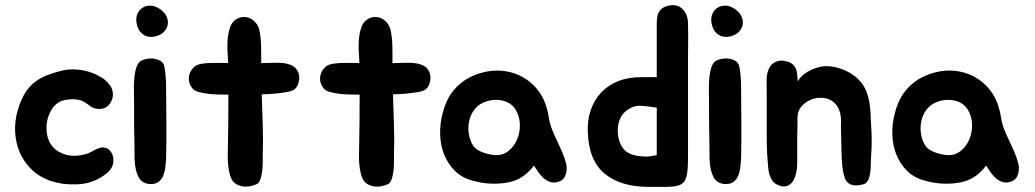

<svg xmlns="http://www.w3.org/2000/svg" viewBox="-20 -636 4036 749"><path d="M412 -299Q420 -285 420.5 -269Q421 -253 413 -239Q404 -221 387.5 -214.5Q371 -208 351 -213Q342 -215 335 -220Q328 -225 320.5 -230.5Q313 -236 303.5 -241Q294 -246 279 -248Q264 -250 246.5 -248Q229 -246 215 -240Q193 -229 180 -206.5Q167 -184 163 -158.5Q159 -133 164.5 -107Q170 -81 186 -63Q198 -49 217.5 -40Q237 -31 255 -29Q272 -27 289 -29.5Q306 -32 322 -37Q334 -42 349 -50.5Q364 -59 378 -61Q396 -61 406 -51.5Q416 -42 420 -28.5Q424 -15 421.5 0Q419 15 410 26Q398 41 376 54.5Q354 68 334 74Q310 82 280.5 83Q251 84 225 81Q213 79 200 76Q187 73 175 69Q131 53 101.5 23.5Q72 -6 56.5 -43Q41 -80 39 -122Q37 -164 49 -205Q60 -244 76.5 -271Q93 -298 115.5 -315.5Q138 -333 166 -343.5Q194 -354 228 -362Q263 -369 302 -362Q341 -355 372 -336Q396 -323 412 -299Z M628 -293Q628 -265 628.5 -230Q629 -195 629 -157.5Q629 -120 629 -83.5Q629 -47 628 -16Q627 -1 625 16.5Q623 34 617 49Q611 64 598.5 73.5Q586 83 565 82Q534 80 520.5 55Q507 30 505 -15Q505 -38 504.5 -68Q504 -98 503.5 -129Q503 -160 503 -189.5Q503 -219 503 -243Q503 -257 502.5 -277Q502 -297 503 -318Q504 -339 508 -358.5Q512 -378 521 -391Q528 -399 541 -403.5Q554 -408 568.5 -408Q583 -408 596.5 -403Q610 -398 616 -389Q620 -383 622 -372Q624 -361 625.5 -347.5Q627 -334 627.5 -319.5Q628 -305 628 -293ZM590 -495Q559 -487 538.5 -501.5Q518 -516 513 -545Q509 -566 516 -582Q523 -598 537 -606.5Q551 -615 569 -614Q587 -613 605 -600Q622 -588 629.5 -572Q637 -556 634.5 -541Q632 -526 621 -513.5Q610 -501 590 -495Z M1143 -355Q1151 -336 1144.5 -313Q1138 -290 1121 -283Q1112 -279 1097 -276.5Q1082 -274 1064.5 -272Q1047 -270 1030 -269Q1013 -268 1001 -268Q1002 -238 1003 -206.5Q1004 -175 1005 -145Q1006 -115 1006 -87.5Q1006 -60 1005 -38Q1005 -23 1005 -3.5Q1005 16 1002.5 34Q1000 52 995 65.5Q990 79 980 83Q949 96 923.5 90.5Q898 85 887 69Q879 56 875 38.5Q871 21 869.5 2.5Q868 -16 868.5 -33.5Q869 -51 869 -64Q870 -106 870.5 -159.5Q871 -213 871 -267H856Q844 -267 825.5 -267.5Q807 -268 788.5 -270.5Q770 -273 754 -277.5Q738 -282 731 -291Q720 -304 717.5 -319Q715 -334 719.5 -347.5Q724 -361 734 -371.5Q744 -382 757 -385Q775 -390 808 -390.5Q841 -391 870 -390Q869 -400 869 -409.5Q869 -419 868 -428Q867 -440 867 -458.5Q867 -477 869.5 -495.5Q872 -514 878 -530.5Q884 -547 895 -556Q910 -568 925.5 -569.5Q941 -571 954.5 -565Q968 -559 977.5 -547.5Q987 -536 991 -522Q994 -510 996 -493.5Q998 -477 998.5 -459Q999 -441 999 -423Q999 -405 999 -390H1009Q1024 -390 1044 -391Q1064 -392 1083.5 -390Q1103 -388 1119 -380.5Q1135 -373 1143 -355Z M1655 -355Q1663 -336 1656.5 -313Q1650 -290 1633 -283Q1624 -279 1609 -276.5Q1594 -274 1576.5 -272Q1559 -270 1542 -269Q1525 -268 1513 -268Q1514 -238 1515 -206.5Q1516 -175 1517 -145Q1518 -115 1518 -87.5Q1518 -60 1517 -38Q1517 -23 1517 -3.5Q1517 16 1514.5 34Q1512 52 1507 65.5Q1502 79 1492 83Q1461 96 1435.5 90.5Q1410 85 1399 69Q1391 56 1387 38.5Q1383 21 1381.5 2.5Q1380 -16 1380.5 -33.5Q1381 -51 1381 -64Q1382 -106 1382.5 -159.5Q1383 -213 1383 -267H1368Q1356 -267 1337.5 -267.5Q1319 -268 1300.5 -270.5Q1282 -273 1266 -277.5Q1250 -282 1243 -291Q1232 -304 1229.5 -319Q1227 -334 1231.5 -347.5Q1236 -361 1246 -371.5Q1256 -382 1269 -385Q1287 -390 1320 -390.5Q1353 -391 1382 -390Q1381 -400 1381 -409.5Q1381 -419 1380 -428Q1379 -440 1379 -458.5Q1379 -477 1381.5 -495.5Q1384 -514 1390 -530.5Q1396 -547 1407 -556Q1422 -568 1437.5 -569.5Q1453 -571 1466.5 -565Q1480 -559 1489.5 -547.5Q1499 -536 1503 -522Q1506 -510 1508 -493.5Q1510 -477 1510.5 -459Q1511 -441 1511 -423Q1511 -405 1511 -390H1521Q1536 -390 1556 -391Q1576 -392 1595.5 -390Q1615 -388 1631 -380.5Q1647 -373 1655 -355Z M1814 -335Q1844 -350 1877 -356.5Q1910 -363 1942.5 -359.5Q1975 -356 2005 -342.5Q2035 -329 2061 -304Q2087 -278 2101 -247Q2115 -216 2121 -178Q2125 -152 2134 -130Q2143 -108 2153.5 -86Q2164 -64 2173.5 -42Q2183 -20 2189 4Q2194 27 2185.5 48.5Q2177 70 2151 75Q2136 78 2122.5 72.5Q2109 67 2098 56.5Q2087 46 2078.5 33.5Q2070 21 2063 10Q2040 40 2013 56.5Q1986 73 1948 78Q1916 82 1887 80Q1858 78 1825 69Q1782 58 1754.5 30.5Q1727 3 1712.5 -33.5Q1698 -70 1697 -112Q1696 -154 1707 -195Q1721 -249 1749 -283Q1777 -317 1814 -335ZM1839 -218Q1825 -204 1817 -185Q1809 -166 1807.5 -145Q1806 -124 1811 -103Q1816 -82 1827 -66Q1837 -52 1861 -42.5Q1885 -33 1911 -31Q1941 -29 1963.5 -47Q1986 -65 1997.5 -92.5Q2009 -120 2008 -151.5Q2007 -183 1991 -209Q1979 -228 1959.5 -237Q1940 -246 1918 -246.5Q1896 -247 1874.5 -239.5Q1853 -232 1839 -218Z M2584 -613Q2603 -618 2617.5 -614.5Q2632 -611 2642.5 -601Q2653 -591 2658.5 -576Q2664 -561 2664 -543Q2665 -493 2664.5 -465Q2664 -437 2664 -416V-109Q2664 -55 2664 -19Q2664 17 2660.5 39.5Q2657 62 2648.5 73Q2640 84 2623 88.5Q2606 93 2578.5 93Q2551 93 2510 93Q2402 93 2339.5 42Q2277 -9 2273 -120Q2271 -168 2285 -208Q2299 -248 2326.5 -276.5Q2354 -305 2394.5 -320.5Q2435 -336 2487 -335H2542V-514Q2542 -530 2542 -545.5Q2542 -561 2545 -574.5Q2548 -588 2557 -598Q2566 -608 2584 -613ZM2410 -58Q2431 -29 2486 -26Q2497 -25 2507 -25.5Q2517 -26 2525 -28Q2534 -29 2542 -31V-216Q2507 -222 2478.5 -223.5Q2450 -225 2422 -203Q2407 -191 2399 -172.5Q2391 -154 2390 -133.5Q2389 -113 2394 -93Q2399 -73 2410 -58Z M2871 -293Q2871 -265 2871.5 -230Q2872 -195 2872 -157.5Q2872 -120 2872 -83.5Q2872 -47 2871 -16Q2870 -1 2868 16.5Q2866 34 2860 49Q2854 64 2841.5 73.5Q2829 83 2808 82Q2777 80 2763.5 55Q2750 30 2748 -15Q2748 -38 2747.5 -68Q2747 -98 2746.5 -129Q2746 -160 2746 -189.5Q2746 -219 2746 -243Q2746 -257 2745.5 -277Q2745 -297 2746 -318Q2747 -339 2751 -358.5Q2755 -378 2764 -391Q2771 -399 2784 -403.5Q2797 -408 2811.5 -408Q2826 -408 2839.5 -403Q2853 -398 2859 -389Q2863 -383 2865 -372Q2867 -361 2868.5 -347.5Q2870 -334 2870.5 -319.5Q2871 -305 2871 -293ZM2833 -495Q2802 -487 2781.5 -501.5Q2761 -516 2756 -545Q2752 -566 2759 -582Q2766 -598 2780 -606.5Q2794 -615 2812 -614Q2830 -613 2848 -600Q2865 -588 2872.5 -572Q2880 -556 2877.5 -541Q2875 -526 2864 -513.5Q2853 -501 2833 -495Z M2971 -271Q2971 -294 2970.5 -320Q2970 -346 2979 -367Q2987 -386 3005.5 -394.5Q3024 -403 3042 -398Q3060 -395 3070 -387Q3080 -379 3084.5 -368.5Q3089 -358 3090 -344.5Q3091 -331 3092 -318Q3102 -336 3117 -347Q3132 -358 3148 -365Q3164 -372 3178.5 -375Q3193 -378 3201 -378Q3239 -378 3276.5 -361.5Q3314 -345 3339 -315Q3353 -297 3360.5 -277.5Q3368 -258 3371.5 -237Q3375 -216 3376 -194.5Q3377 -173 3378 -151Q3383 -87 3378 -24Q3377 -11 3377 6Q3377 23 3374.5 39.5Q3372 56 3365.5 68.5Q3359 81 3344 84Q3323 89 3309.5 86.5Q3296 84 3288 77Q3280 70 3276 59Q3272 48 3269 34Q3267 23 3265.5 8.5Q3264 -6 3263.5 -21Q3263 -36 3262.5 -50.5Q3262 -65 3262 -77Q3262 -96 3261 -119Q3260 -142 3261 -162Q3261 -209 3236.5 -233.5Q3212 -258 3170 -254Q3138 -250 3114 -228.5Q3090 -207 3091 -173Q3091 -160 3091 -149Q3091 -138 3090.5 -127Q3090 -116 3090 -103Q3090 -90 3090 -74Q3090 -41 3090 -4.5Q3090 32 3081 55Q3073 79 3054 88Q3035 97 3009 83Q2998 77 2991.5 66.5Q2985 56 2981.5 44Q2978 32 2977 19.5Q2976 7 2975 -4Q2972 -37 2971.5 -65.5Q2971 -94 2971 -127Z M3578 -335Q3608 -350 3641 -356.5Q3674 -363 3706.5 -359.5Q3739 -356 3769 -342.5Q3799 -329 3825 -304Q3851 -278 3865 -247Q3879 -216 3885 -178Q3889 -152 3898 -130Q3907 -108 3917.5 -86Q3928 -64 3937.5 -42Q3947 -20 3953 4Q3958 27 3949.5 48.5Q3941 70 3915 75Q3900 78 3886.5 72.5Q3873 67 3862 56.5Q3851 46 3842.5 33.5Q3834 21 3827 10Q3804 40 3777 56.5Q3750 73 3712 78Q3680 82 3651 80Q3622 78 3589 69Q3546 58 3518.5 30.5Q3491 3 3476.5 -33.5Q3462 -70 3461 -112Q3460 -154 3471 -195Q3485 -249 3513 -283Q3541 -317 3578 -335ZM3603 -218Q3589 -204 3581 -185Q3573 -166 3571.5 -145Q3570 -124 3575 -103Q3580 -82 3591 -66Q3601 -52 3625 -42.5Q3649 -33 3675 -31Q3705 -29 3727.5 -47Q3750 -65 3761.5 -92.5Q3773 -120 3772 -151.5Q3771 -183 3755 -209Q3743 -228 3723.5 -237Q3704 -246 3682 -246.5Q3660 -247 3638.5 -239.5Q3617 -232 3603 -218Z"/></svg>

Font: BM JUA
Style: Regular
Weight: 400
Designer: BONGJIN KIM, JAEHYUN KEUM, JUHEE TAE
Foundry: WOOWA BROTHERS Corporation.
Version: Version 1.100